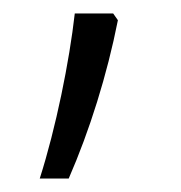

<svg xmlns="http://www.w3.org/2000/svg" viewBox="-20 -201 269 285"><path d="M148 -181H91C83 -110 63 -11 39 64H82C113 -7 139 -90 155 -171Z"/></svg>

Font: Noto Sans Malayalam UI Condensed Light
Style: Regular
Weight: 300
Width: 3
Designer: Jelle Bosma - Monotype Design Team
Foundry: Monotype Imaging Inc.
Version: Version 2.104